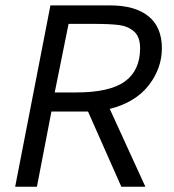

<svg xmlns="http://www.w3.org/2000/svg" viewBox="-20 -708 659 728"><path d="M175 -285 120 0H37.5L171.2 -687.5H397.5Q492.5 -687.5 543.1 -646.2Q593.8 -605 593.8 -525Q593.8 -448.8 543.8 -384.4Q493.8 -320 396.2 -295L531.2 0H440L313.8 -285ZM511.2 -525Q511.2 -568.8 488.1 -588.8Q465 -608.8 430.6 -613.1Q396.2 -617.5 332.5 -617.5H240L187.5 -357.5H268.8Q396.2 -357.5 453.8 -399.4Q511.2 -441.2 511.2 -525Z"/></svg>

Font: Cambay
Style: Italic
Weight: 400
Italic angle: -11°
Designer: Pooja Saxena
Foundry: Pooja Saxena
Version: Version 1.019;PS 001.019;hotconv 1.0.70;makeotf.lib2.5.58329